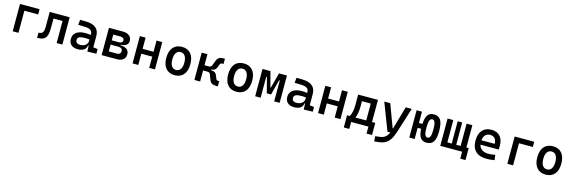

<svg xmlns="http://www.w3.org/2000/svg" viewBox="57 -1903 10434 3515"><g transform="rotate(15 5273.5 -146.0)"><path d="M152.8 0V-517.6H523.9V-418.9H261.7V0Z M615.2 0V-98.6Q672.9 -98.6 694.1 -128.9Q715.3 -159.2 715.3 -241.2V-517.6H1094.2V0H985.4V-418.9H814V-244.6Q814 -150.4 795.9 -97.2Q777.8 -43.9 734.6 -22Q691.4 0 615.2 0Z M1387.7 9.8Q1306.6 9.8 1262 -29.5Q1217.3 -68.8 1217.3 -141.1Q1217.3 -224.1 1278.1 -268.6Q1338.9 -313 1450.7 -313Q1507.8 -313 1549.8 -304.2V-323.7Q1549.8 -373 1513.7 -396.5Q1477.5 -419.9 1406.2 -421.4L1280.8 -424.8L1290.5 -522.5L1396.5 -521Q1527.3 -519 1590.8 -465.6Q1654.3 -412.1 1654.3 -309.6V-98.6L1738.8 -87.9V0L1568.8 4.9L1563.5 -109.4H1552.7Q1546.9 -49.8 1502.9 -20Q1459 9.8 1387.7 9.8ZM1407.7 -79.1Q1455.1 -79.1 1486.6 -95.5Q1518.1 -111.8 1533.9 -137.5Q1549.8 -163.1 1549.8 -190.4V-218.8Q1524.9 -222.7 1500.5 -223.4Q1476.1 -224.1 1450.2 -224.1Q1322.3 -224.1 1322.3 -150.9Q1322.3 -116.2 1344.5 -97.7Q1366.7 -79.1 1407.7 -79.1Z M1838.4 0V-517.6H2100.6Q2180.7 -517.6 2224.9 -481.9Q2269 -446.3 2269 -380.9Q2269 -332 2231.2 -304.2Q2193.4 -276.4 2124.5 -273.9V-263.2Q2202.6 -262.7 2245.6 -229.5Q2288.6 -196.3 2288.6 -136.7Q2288.6 -71.8 2247.3 -35.9Q2206.1 0 2130.9 0ZM2078.1 -418.5H1947.3V-309.1H2084Q2117.7 -309.1 2136 -323.5Q2154.3 -337.9 2154.3 -363.8Q2154.3 -389.6 2134.5 -404.1Q2114.7 -418.5 2078.1 -418.5ZM2094.7 -228H1947.3V-99.1H2100.1Q2135.7 -99.1 2154.8 -116Q2173.8 -132.8 2173.8 -164.1Q2173.8 -194.8 2153.3 -211.4Q2132.8 -228 2094.7 -228Z M2424.3 0V-517.6H2533.2V-305.2H2740.2V-517.6H2849.1V0H2740.2V-212.9H2533.2V0Z M3222.7 9.8Q3114.3 9.8 3054.4 -60.5Q2994.6 -130.9 2994.6 -258.8Q2994.6 -387.2 3054.4 -457.3Q3114.3 -527.3 3222.7 -527.3Q3331.1 -527.3 3390.9 -457.3Q3450.7 -387.2 3450.7 -258.8Q3450.7 -130.9 3390.9 -60.5Q3331.1 9.8 3222.7 9.8ZM3222.7 -89.4Q3277.3 -89.4 3307.1 -133.5Q3336.9 -177.7 3336.9 -258.8Q3336.9 -339.8 3307.1 -384Q3277.3 -428.2 3222.7 -428.2Q3168 -428.2 3138.2 -384Q3108.4 -339.8 3108.4 -258.8Q3108.4 -177.7 3138.2 -133.5Q3168 -89.4 3222.7 -89.4Z M3596.2 0V-517.6H3705.1V-308.1H3780.8Q3811 -308.1 3824.2 -317.9Q3837.4 -327.6 3845.2 -348.1L3876.5 -430.2Q3890.1 -465.8 3906.7 -485.4Q3923.3 -504.9 3948.2 -512.5Q3973.1 -520 4012.2 -520H4036.1V-421.4H4013.7Q3996.1 -421.4 3986.3 -416Q3976.6 -410.6 3970.2 -395L3940.4 -322.3Q3918.5 -268.1 3846.2 -266.6V-251H3846.7Q3927.2 -251 3950.2 -195.3L3980 -122.6Q3986.3 -106.9 3996.1 -101.6Q4005.9 -96.2 4023.4 -96.2H4041V2.4H4017.1Q3957.5 2.4 3926.5 -15.6Q3895.5 -33.7 3875.5 -87.4L3845.2 -169.4Q3837.4 -189.9 3824.2 -199.7Q3811 -209.5 3780.8 -209.5H3705.1V0Z M4394.5 9.8Q4286.1 9.8 4226.3 -60.5Q4166.5 -130.9 4166.5 -258.8Q4166.5 -387.2 4226.3 -457.3Q4286.1 -527.3 4394.5 -527.3Q4502.9 -527.3 4562.7 -457.3Q4622.6 -387.2 4622.6 -258.8Q4622.6 -130.9 4562.7 -60.5Q4502.9 9.8 4394.5 9.8ZM4394.5 -89.4Q4449.2 -89.4 4479 -133.5Q4508.8 -177.7 4508.8 -258.8Q4508.8 -339.8 4479 -384Q4449.2 -428.2 4394.5 -428.2Q4339.8 -428.2 4310.1 -384Q4280.3 -339.8 4280.3 -258.8Q4280.3 -177.7 4310.1 -133.5Q4339.8 -89.4 4394.5 -89.4Z M4748.5 0V-517.6H4899.4L4976.6 -226.1H4984.4L5061.5 -517.6H5212.4V0H5108.9V-394.5H5095.2L5021.5 -107.4H4939.5L4865.7 -394.5H4852.1V0Z M5489.3 9.8Q5408.2 9.8 5363.5 -29.5Q5318.8 -68.8 5318.8 -141.1Q5318.8 -224.1 5379.6 -268.6Q5440.4 -313 5552.2 -313Q5609.4 -313 5651.4 -304.2V-323.7Q5651.4 -373 5615.2 -396.5Q5579.1 -419.9 5507.8 -421.4L5382.3 -424.8L5392.1 -522.5L5498 -521Q5628.9 -519 5692.4 -465.6Q5755.9 -412.1 5755.9 -309.6V-98.6L5840.3 -87.9V0L5670.4 4.9L5665 -109.4H5654.3Q5648.4 -49.8 5604.5 -20Q5560.5 9.8 5489.3 9.8ZM5509.3 -79.1Q5556.6 -79.1 5588.1 -95.5Q5619.6 -111.8 5635.5 -137.5Q5651.4 -163.1 5651.4 -190.4V-218.8Q5626.5 -222.7 5602.1 -223.4Q5577.6 -224.1 5551.8 -224.1Q5423.8 -224.1 5423.8 -150.9Q5423.8 -116.2 5446 -97.7Q5468.3 -79.1 5509.3 -79.1Z M5939.9 0V-517.6H6048.8V-305.2H6255.9V-517.6H6364.7V0H6255.9V-212.9H6048.8V0Z M6463.4 131.8V-98.6H6514.2Q6539.6 -139.6 6550.8 -196.5Q6562 -253.4 6562 -329.1V-517.6H6937V-98.6H6998.5V131.8H6894.5V0H6567.4V131.8ZM6660.2 -323.7Q6660.2 -253.4 6651.1 -197.5Q6642.1 -141.6 6621.1 -98.6H6827.1V-418.9H6660.2Z M7255.9 0 7056.6 -517.6H7170.4L7331.1 -85H7339.4L7463.4 -517.6H7577.1L7428.7 -45.9Q7399.4 46.9 7362.8 103.5Q7326.2 160.2 7275.9 188.5Q7225.6 216.8 7155.8 224.6L7066.4 234.4L7061.5 137.2L7144 127.4Q7204.6 120.1 7243.9 91.1Q7283.2 62 7310.5 0Z M7669.4 0V-517.6H7771V-303.7H7836.9Q7842.8 -420.9 7881.3 -474.1Q7919.9 -527.3 7997.1 -527.3Q8086.9 -527.3 8127.2 -462.6Q8167.5 -397.9 8167.5 -253.9Q8167.5 -115.2 8127.2 -52.7Q8086.9 9.8 7997.1 9.8Q7918.9 9.8 7880.6 -42.7Q7842.3 -95.2 7836.9 -211.4H7771V0ZM7991.7 -85.4Q8026.4 -85.4 8042 -125.2Q8057.6 -165 8057.6 -253.9Q8057.6 -347.7 8042 -389.9Q8026.4 -432.1 7991.7 -432.1Q7957 -432.1 7941.2 -389.9Q7925.3 -347.7 7925.3 -253.9Q7925.3 -165 7941.2 -125.2Q7957 -85.4 7991.7 -85.4Z M8256.3 0V-517.6H8365.2V-94.7H8448.2V-517.6H8533.7V-94.7H8617.2V-517.6H8726.1V-94.7H8770V131.8H8670.9V0Z M9130.9 9.8Q8998 9.8 8926 -59.8Q8854 -129.4 8854 -259.8Q8854 -386.7 8915.3 -457Q8976.6 -527.3 9087.9 -527.3Q9193.8 -527.3 9252 -463.4Q9310.1 -399.4 9310.1 -278.3Q9310.1 -242.7 9307.1 -211.4H8961.9Q8975.6 -150.9 9022 -119.4Q9068.4 -87.9 9142.6 -87.9Q9175.8 -87.9 9207.5 -91.6Q9239.3 -95.2 9272 -101.6L9284.7 -3.9Q9237.8 4.9 9199.2 7.3Q9160.6 9.8 9130.9 9.8ZM9088.9 -430.7Q9031.7 -430.7 8997.8 -394.8Q8963.9 -358.9 8957.5 -293.5H9209.5Q9209.5 -359.4 9177.5 -395Q9145.5 -430.7 9088.9 -430.7Z M9527.8 0V-517.6H9898.9V-418.9H9636.7V0Z M10253.9 9.8Q10145.5 9.8 10085.7 -60.5Q10025.9 -130.9 10025.9 -258.8Q10025.9 -387.2 10085.7 -457.3Q10145.5 -527.3 10253.9 -527.3Q10362.3 -527.3 10422.1 -457.3Q10481.9 -387.2 10481.9 -258.8Q10481.9 -130.9 10422.1 -60.5Q10362.3 9.8 10253.9 9.8ZM10253.9 -89.4Q10308.6 -89.4 10338.4 -133.5Q10368.2 -177.7 10368.2 -258.8Q10368.2 -339.8 10338.4 -384Q10308.6 -428.2 10253.9 -428.2Q10199.2 -428.2 10169.4 -384Q10139.6 -339.8 10139.6 -258.8Q10139.6 -177.7 10169.4 -133.5Q10199.2 -89.4 10253.9 -89.4Z"/></g></svg>

Font: Caskaydia Cove Medium
Style: Regular
Weight: 500
Monospace: yes
Designer: Aaron Bell
Foundry: Saja Typeworks
Version: Version 4.300; ttfautohint (v1.8.3)